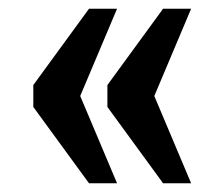

<svg xmlns="http://www.w3.org/2000/svg" viewBox="-20 -489 512 438"><path d="M352 -71H416L332 -270L416 -469H352L225 -295V-245ZM183 -71H247L163 -270L247 -469H183L56 -295V-245Z"/></svg>

Font: Noto Serif Tamil ExtraCondensed ExtraBold
Style: Regular
Weight: 800
Width: 2
Designer: Indian Type Foundry, Tom Grace, and the Monotype Design Team
Foundry: Monotype Imaging Inc.
Version: Version 2.004